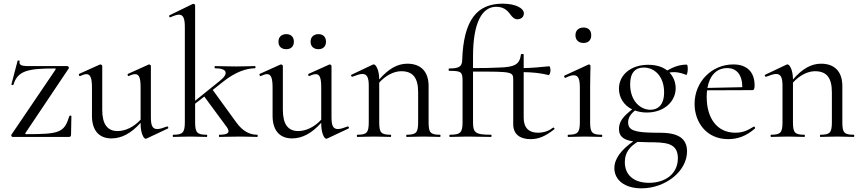

<svg xmlns="http://www.w3.org/2000/svg" viewBox="-20 -746 4693 1046"><path d="M282 -366 42 -12C39 -7 44 0 49 0H358C363 0 367 -6 367 -11L369 -114C369 -117 359 -117 358 -114C330 -24 306 -15 124 -15C118 -15 116 -17 119 -22L355 -374C357 -378 352 -386 347 -386H135C96 -386 82 -392 87 -414C88 -416 77 -418 76 -415L42 -286C41 -284 52 -280 53 -284C76 -360 130 -373 277 -373C283 -373 285 -372 282 -366Z M587 8C642 8 694 -19 746 -77V-73C746 -19 763 10 774 10C775 10 776 10 778 9L895 -46C900 -49 895 -59 890 -57C866 -48 850 -43 837 -43C811 -43 802 -61 802 -107V-387C802 -391 796 -395 792 -395C791 -395 791 -395 789 -394L678 -344C672 -342 676 -329 682 -332C697 -339 708 -342 716 -342C739 -342 746 -320 746 -268V-94C709 -54 663 -32 621 -32C565 -32 537 -69 537 -148V-387C537 -391 530 -395 527 -395C525 -395 525 -395 523 -394L412 -344C406 -342 411 -329 417 -332C432 -339 442 -342 451 -342C473 -342 481 -320 481 -268V-115C481 -34 521 8 587 8Z M924 0C948 0 980 -2 1015 -2C1050 -2 1082 0 1106 0C1110 0 1110 -12 1106 -12C1053 -12 1043 -24 1043 -81V-181L1093 -220L1216 -53C1236 -24 1223 -12 1175 -12C1172 -12 1172 0 1175 0C1205 0 1240 -2 1290 -2C1325 -2 1357 0 1381 0C1385 0 1385 -12 1381 -12C1342 -12 1303 -29 1266 -81L1139 -256L1197 -302C1261 -353 1322 -374 1369 -374C1373 -374 1373 -386 1369 -386C1342 -386 1316 -384 1266 -384C1211 -384 1184 -386 1152 -386C1148 -386 1148 -374 1152 -374C1217 -374 1229 -346 1177 -305L1043 -197V-717C1043 -721 1038 -725 1034 -725C1033 -725 1032 -725 1029 -724L904 -663C898 -661 903 -649 909 -652C928 -661 944 -666 955 -666C979 -666 987 -645 987 -598V-81C987 -24 976 -12 924 -12C920 -12 920 0 924 0Z M1571 8C1626 8 1678 -19 1730 -77V-73C1730 -19 1747 10 1758 10C1759 10 1760 10 1762 9L1879 -46C1884 -49 1879 -59 1874 -57C1850 -48 1834 -43 1821 -43C1795 -43 1786 -61 1786 -107V-387C1786 -391 1780 -395 1776 -395C1775 -395 1775 -395 1773 -394L1662 -344C1656 -342 1660 -329 1666 -332C1681 -339 1692 -342 1700 -342C1723 -342 1730 -320 1730 -268V-94C1693 -54 1647 -32 1605 -32C1549 -32 1521 -69 1521 -148V-387C1521 -391 1514 -395 1511 -395C1509 -395 1509 -395 1507 -394L1396 -344C1390 -342 1395 -329 1401 -332C1416 -339 1426 -342 1435 -342C1457 -342 1465 -320 1465 -268V-115C1465 -34 1505 8 1571 8ZM1540 -478C1565 -478 1581 -493 1581 -519C1581 -544 1566 -560 1540 -560C1514 -560 1497 -545 1497 -519C1497 -493 1513 -478 1540 -478ZM1715 -478C1740 -478 1756 -493 1756 -519C1756 -544 1741 -560 1715 -560C1690 -560 1672 -545 1672 -519C1672 -493 1689 -478 1715 -478Z M2196 0C2219 0 2252 -2 2287 -2C2321 -2 2354 0 2377 0C2381 0 2381 -12 2377 -12C2324 -12 2315 -24 2315 -81V-277C2315 -357 2272 -399 2199 -399C2146 -399 2097 -372 2046 -313C2046 -366 2027 -395 2017 -395C2015 -395 2013 -395 2011 -394L1895 -339C1889 -336 1895 -326 1900 -328C1923 -337 1941 -343 1954 -343C1980 -343 1989 -323 1989 -279V-81C1989 -24 1979 -12 1927 -12C1923 -12 1923 0 1927 0C1950 0 1983 -2 2018 -2C2052 -2 2085 0 2108 0C2112 0 2112 -12 2108 -12C2055 -12 2046 -24 2046 -81V-296C2080 -334 2125 -358 2166 -358C2229 -358 2258 -323 2258 -243V-81C2258 -24 2248 -12 2196 -12C2192 -12 2192 0 2196 0Z M2431 0 2527 -2 2655 0C2659 0 2659 -12 2655 -12C2569 -12 2557 -23 2557 -81V-356C2778 -356 2776 -356 2776 -306V-70C2776 -7 2822 12 2871 12C2914 12 2950 -3 2999 -41C3004 -45 2998 -54 2992 -50C2975 -36 2947 -23 2911 -23C2862 -23 2833 -49 2833 -104V-353C2880 -352 2921 -349 2969 -337C2973 -336 2979 -351 2979 -361C2979 -374 2976 -385 2972 -385C2923 -380 2879 -376 2833 -375V-449C2833 -453 2818 -453 2818 -449C2811 -397 2787 -380 2699 -378C2665 -376 2611 -375 2557 -375V-439C2557 -628 2609 -709 2683 -709C2718 -709 2740 -695 2759 -669C2772 -651 2783 -641 2799 -641C2817 -641 2834 -652 2834 -673C2834 -702 2788 -726 2718 -726C2580 -726 2505 -639 2498 -418C2497 -384 2482 -373 2427 -373C2423 -373 2423 -360 2427 -360C2492 -360 2500 -355 2500 -306V-81C2500 -23 2488 -12 2431 -12C2427 -12 2427 0 2431 0Z M3075 0C3100 0 3132 -2 3167 -2C3202 -2 3234 0 3258 0C3262 0 3262 -12 3258 -12C3205 -12 3195 -24 3195 -81V-269C3195 -333 3197 -376 3197 -387C3197 -391 3192 -395 3189 -395C3188 -395 3188 -395 3185 -394L3055 -334C3051 -332 3055 -320 3061 -322C3080 -332 3095 -336 3106 -336C3131 -336 3139 -315 3139 -268V-81C3139 -24 3128 -12 3075 -12C3072 -12 3072 0 3075 0ZM3159 -512C3185 -512 3201 -527 3201 -554C3201 -580 3186 -596 3159 -596C3133 -596 3115 -581 3115 -554C3115 -528 3132 -512 3159 -512Z M3475 280C3603 280 3723 189 3723 78C3723 -27 3611 -23 3547 -23C3438 -24 3402 -36 3402 -79C3402 -102 3412 -121 3439 -144C3458 -137 3480 -133 3504 -133C3600 -133 3661 -195 3661 -265C3661 -295 3651 -326 3627 -351C3634 -352 3642 -353 3651 -353C3681 -353 3706 -343 3718 -338C3723 -335 3727 -357 3727 -372C3727 -382 3725 -394 3722 -394C3681 -394 3648 -381 3615 -362C3591 -381 3557 -393 3511 -393C3416 -393 3352 -337 3352 -263C3352 -216 3377 -173 3424 -150C3378 -114 3352 -86 3352 -43C3352 1 3384 18 3430 24C3364 70 3327 119 3327 170C3327 233 3381 280 3475 280ZM3523 -148C3471 -148 3413 -193 3413 -287C3413 -352 3443 -378 3487 -378C3548 -378 3598 -328 3598 -243C3598 -175 3565 -148 3523 -148ZM3384 137C3384 83 3413 52 3453 27L3514 29C3607 29 3673 32 3673 116C3673 199 3607 250 3516 250C3431 250 3384 206 3384 137Z M3947 12C3998 12 4045 -4 4093 -46C4096 -50 4090 -59 4086 -56C4056 -38 4031 -23 3986 -23C3885 -23 3830 -104 3830 -218C3830 -231 3831 -244 3832 -254L4079 -255C4088 -255 4091 -263 4091 -281C4091 -352 4051 -395 3975 -395C3858 -395 3764 -301 3764 -180C3764 -82 3827 12 3947 12ZM3834 -267C3846 -335 3884 -375 3942 -375C3992 -375 4024 -340 4024 -271Z M4450 0C4473 0 4506 -2 4541 -2C4575 -2 4608 0 4631 0C4635 0 4635 -12 4631 -12C4578 -12 4569 -24 4569 -81V-277C4569 -357 4526 -399 4453 -399C4400 -399 4351 -372 4300 -313C4300 -366 4281 -395 4271 -395C4269 -395 4267 -395 4265 -394L4149 -339C4143 -336 4149 -326 4154 -328C4177 -337 4195 -343 4208 -343C4234 -343 4243 -323 4243 -279V-81C4243 -24 4233 -12 4181 -12C4177 -12 4177 0 4181 0C4204 0 4237 -2 4272 -2C4306 -2 4339 0 4362 0C4366 0 4366 -12 4362 -12C4309 -12 4300 -24 4300 -81V-296C4334 -334 4379 -358 4420 -358C4483 -358 4512 -323 4512 -243V-81C4512 -24 4502 -12 4450 -12C4446 -12 4446 0 4450 0Z"/></svg>

Font: Cormorant Garamond
Style: Regular
Weight: 400
Designer: Christian Thalmann (Catharsis Fonts)
Foundry: Catharsis Fonts
Version: Version 4.002;Glyphs 3.4 (3410)